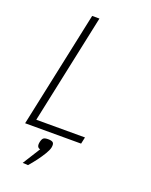

<svg xmlns="http://www.w3.org/2000/svg" viewBox="-187 -897 974 1241"><g transform="rotate(20 300.0 -276.0)"><path d="M55 0 225 -800H275L115 -46H450L440 0ZM128 246 204 125Q191 123 186 112.5Q181 102 185 82Q190 60 199 53Q208 46 231 46Q257 46 265.5 55.5Q274 65 269 90Q265 108 248.5 135.5Q232 163 210 192.5Q188 222 165 248Z"/></g></svg>

Font: Victor Mono Thin
Style: Italic
Weight: 100
Italic angle: -12°
Monospace: yes
Designer: Rune Bjørnerås
Version: Version 1.561;gftools[0.9.30]